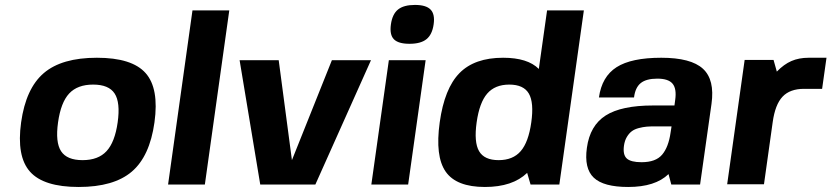

<svg xmlns="http://www.w3.org/2000/svg" viewBox="-20 -742 3343 772"><path d="M156.2 -448.2Q228.5 -509.8 369.6 -509.8Q510.7 -509.8 565.4 -448.2Q620.1 -386.7 601.1 -250Q582 -113.3 509.8 -51.8Q437.5 9.8 296.4 9.8Q155.3 9.8 100.6 -51.8Q45.9 -113.3 64.9 -250Q84 -386.7 156.2 -448.2ZM453.1 -250Q464.4 -330.1 440.9 -366Q417.5 -401.9 354.5 -401.9Q291.5 -401.9 258.1 -366Q224.6 -330.1 213.4 -250Q202.1 -169.9 225.6 -134Q249 -98.1 312 -98.1Q375 -98.1 408.4 -134.3Q441.9 -170.4 453.1 -250Z M655.8 0 753.9 -700.2H901.9L803.7 0Z M1153.8 -98.1 1314.5 -500H1471.7L1248 0H1026.4L943.4 -500H1100.6Z M1621.1 0H1473.1L1543.5 -500H1691.4ZM1723.6 -644Q1717.8 -603 1694.8 -584.5Q1671.9 -565.9 1626.5 -565.9Q1581.5 -565.9 1563.7 -584.2Q1545.9 -602.5 1551.8 -644Q1557.6 -685.5 1580.6 -703.9Q1603.5 -722.2 1648.4 -722.2Q1693.4 -722.2 1711.4 -703.4Q1729.5 -684.6 1723.6 -644Z M1929.7 9.8Q1814.9 9.8 1772 -51.8Q1729 -113.3 1748 -250Q1767.1 -386.7 1827.6 -448.2Q1888.2 -509.8 2002.9 -509.8Q2101.6 -509.8 2146.5 -464.8L2179.7 -700.2H2327.6L2229 0H2113.3L2099.6 -46.9Q2041 9.8 1929.7 9.8ZM1906.2 -134.3Q1927.2 -98.1 1984.9 -98.1Q2042.5 -98.1 2073.7 -134.3Q2105 -170.4 2116.2 -250Q2127.4 -329.6 2106.4 -365.7Q2085.4 -401.9 2027.8 -401.9Q1970.2 -401.9 1939 -365.7Q1907.7 -329.6 1896.5 -250Q1885.3 -170.4 1906.2 -134.3Z M2668 -42Q2614.7 9.8 2505.9 9.8Q2406.7 9.8 2367.4 -27.6Q2328.1 -64.9 2339.8 -147.9Q2352.1 -237.3 2415.3 -277.6Q2478.5 -317.9 2606 -317.9H2691.9L2694.8 -339.8Q2701.2 -385.3 2684.3 -405.5Q2667.5 -425.8 2623 -425.8Q2578.6 -425.8 2556.4 -408Q2534.2 -390.1 2529.3 -350.1H2388.2Q2399.9 -434.1 2459.2 -471.9Q2518.6 -509.8 2638.7 -509.8Q2758.3 -509.8 2806.4 -465.6Q2854.5 -421.4 2840.8 -324.2L2794.9 0H2679.2ZM2680.2 -233.9H2614.7Q2594.2 -233.9 2579.8 -232.7Q2565.4 -231.4 2548.6 -227.1Q2531.7 -222.7 2520.5 -214.4Q2509.3 -206.1 2500.5 -191.4Q2491.7 -176.8 2488.8 -155.8Q2483.9 -119.6 2500.2 -104.7Q2516.6 -89.8 2559.6 -89.8Q2616.7 -89.8 2642.3 -120.1Q2668 -150.4 2676.3 -209Z M3213.9 -384.8H3212.9Q3156.2 -384.8 3126.5 -353.3Q3096.7 -321.8 3086.9 -251L3051.8 -1H2903.8L2974.1 -501H3090.3L3103.5 -454.1Q3131.8 -483.4 3162.1 -496.6Q3192.4 -509.8 3231.4 -509.8H3303.2L3285.6 -384.8Z"/></svg>

Font: Fivo Sans
Style: Italic
Weight: 700
Designer: Alexander Slobzheninov
Foundry: Alexander Slobzheninov
Version: 1.0